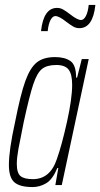

<svg xmlns="http://www.w3.org/2000/svg" viewBox="-20 -749 406 777"><path d="M16 -81Q16 -142 41 -255Q63 -367 82.5 -421Q102 -475 129 -496.5Q156 -518 203 -518Q242 -518 265 -502Q288 -486 288 -435H292L311 -510H339L230 0H204L216 -69H212Q193 -23 167 -7.5Q141 8 112 8Q60 8 38 -11.5Q16 -31 16 -81ZM210 -105Q230 -161 251 -255.5Q272 -350 272 -406Q272 -449 257.5 -467.5Q243 -486 208 -486Q170 -486 150 -470Q130 -454 114.5 -407.5Q99 -361 76 -255Q61 -182 54.5 -146Q48 -110 48 -86Q48 -49 63 -36.5Q78 -24 113 -24Q183 -24 210 -105ZM211 -717Q224 -717 235.5 -710.5Q247 -704 264 -691Q293 -668 308 -668Q319 -668 327.5 -684Q336 -700 339 -729H366Q356 -635 301 -635Q288 -635 276.5 -641.5Q265 -648 248 -661Q219 -684 204 -684Q193 -684 184.5 -668Q176 -652 173 -623H146Q156 -717 211 -717Z"/></svg>

Font: Saira Ultra Condensed Thin
Style: Italic
Weight: 100
Width: 1
Italic angle: -12°
Designer: Hector Gatti with collaboration of the Omnibus-Type team
Foundry: Omnibus-Type
Version: Version 1.001; ttfautohint (v1.8)